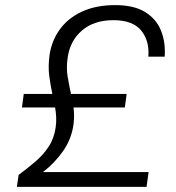

<svg xmlns="http://www.w3.org/2000/svg" viewBox="-20 -732 690 752"><path d="M46 0 53 -47Q88 -73 118.5 -99Q149 -125 170.5 -157.5Q192 -190 198 -233Q201 -254 200 -273Q199 -292 196 -311H66L73 -364H185Q178 -397 173 -434Q168 -471 174 -516Q182 -572 214 -616.5Q246 -661 301 -686.5Q356 -712 431 -712Q505 -712 549 -684.5Q593 -657 611 -611Q629 -565 625 -510H561Q566 -572 533 -612.5Q500 -653 424 -653Q348 -653 301 -612.5Q254 -572 245 -506Q239 -466 245 -431.5Q251 -397 258 -364H476L469 -311H268Q270 -295 270 -278.5Q270 -262 268 -245Q260 -187 226.5 -139.5Q193 -92 148 -58H562L554 0Z"/></svg>

Font: Host Grotesk Light
Style: Italic
Weight: 300
Italic angle: -8°
Designer: Doğukan Karapınar based on Poppins by Indian Type Foundry, Jonny Pinhorn
Foundry: Element Type
Version: Version 1.001; ttfautohint (v1.8.4.7-5d5b)